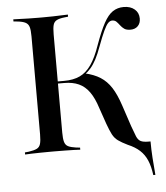

<svg xmlns="http://www.w3.org/2000/svg" viewBox="-52 -628 700 808"><g transform="rotate(-5 298.5 -224.5)"><path d="M140.3 -2.4Q117.7 -2.4 97.2 -2Q76.6 -1.6 60.5 -1.2Q44.4 -0.8 33.1 0V-8.9L49.2 -10.5Q71.8 -13.7 83.5 -19.4Q95.2 -25 99.2 -38.7Q103.2 -52.4 103.2 -78.2V-492.7Q103.2 -519.4 99.2 -532.7Q95.2 -546 83.5 -552Q71.8 -558.1 49.2 -560.5L33.1 -562.1V-571Q44.4 -571 60.5 -570.2Q76.6 -569.4 97.2 -569Q117.7 -568.5 140.3 -568.5H149.2H158.9Q181.5 -568.5 201.2 -569Q221 -569.4 237.1 -570.2Q253.2 -571 263.7 -571V-562.1L249.2 -560.5Q226.6 -558.1 215.3 -552Q204 -546 200.4 -532.7Q196.8 -519.4 196.8 -492.7V-78.2Q196.8 -52.4 200.8 -38.7Q204.8 -25 216.1 -19.4Q227.4 -13.7 250 -10.5L266.1 -8.9V0Q255.6 -0.8 239.5 -1.2Q223.4 -1.6 202.8 -2Q182.3 -2.4 158.9 -2.4H149.2ZM562.9 133.1Q558.1 96 547.2 70.6Q536.3 45.2 516.9 27.4Q497.6 9.7 466.9 -3.2Q441.9 -15.3 427.4 -25.8Q412.9 -36.3 404 -53.2Q395.2 -70.2 384.7 -99.2L361.3 -166.9Q347.6 -210.5 329 -236.3Q310.5 -262.1 284.7 -273.8Q258.9 -285.5 223.4 -285.5H190.3V-294.4H223.4Q262.9 -294.4 290.3 -307.3Q317.7 -320.2 338.7 -350.4Q359.7 -380.6 377.4 -432.3Q398.4 -490.3 416.1 -523Q433.9 -555.6 454 -569Q474.2 -582.3 500 -582.3Q529 -582.3 546.4 -567.3Q563.7 -552.4 563.7 -528.2Q563.7 -508.1 552 -496.4Q540.3 -484.7 521 -484.7Q504 -484.7 494.8 -491.1Q485.5 -497.6 478.6 -506.9Q471.8 -516.1 464.9 -523Q458.1 -529.8 446.8 -529.8Q437.9 -529.8 429.4 -521Q421 -512.1 410.5 -489.5Q400 -466.9 384.7 -425.8Q373.4 -394.4 362.1 -373Q350.8 -351.6 338.3 -337.1Q325.8 -322.6 310.5 -312.1L312.1 -318.5Q351.6 -309.7 378.2 -292.7Q404.8 -275.8 423.8 -246.4Q442.7 -216.9 458.1 -170.2L487.9 -80.6Q498.4 -50.8 504.8 -35.5Q511.3 -20.2 522.2 -14.5Q533.1 -8.9 554.8 -8.9H563.7Q563.7 25.8 566.1 60.9Q568.5 96 571.8 133.1Z"/></g></svg>

Font: Playfair 144pt SemiCondensed Medium
Style: Regular
Weight: 500
Width: 4
Designer: Claus Eggers Sørensen
Foundry: Claus Eggers Sørensen
Version: Version 2.203